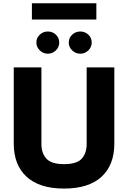

<svg xmlns="http://www.w3.org/2000/svg" viewBox="-20 -1126 768 1152"><path d="M171.4 -1106.4V-1008.8H558.1V-1106.4ZM198.2 -871.1C198.2 -852.5 205.1 -836.9 218.8 -823.7C232.4 -810.5 248.5 -803.7 267.1 -803.7C285.6 -803.7 301.8 -810.5 315.4 -823.7C328.6 -836.9 335.4 -852.5 335.4 -871.1C335.4 -889.6 328.6 -905.3 315.4 -918C301.8 -930.7 285.6 -937 267.1 -937C248.5 -937 232.4 -930.7 218.8 -918C205.1 -905.3 198.2 -889.6 198.2 -871.1ZM392.6 -871.1C392.6 -852.5 399.4 -836.9 413.1 -823.7C426.8 -810.5 442.9 -803.7 461.9 -803.7C480.5 -803.7 496.6 -810.5 510.3 -823.7C523.4 -836.9 530.3 -852.5 530.3 -871.1C530.3 -889.6 523.4 -905.3 510.3 -918C496.6 -930.7 480.5 -937 461.9 -937C442.9 -937 426.8 -930.7 413.1 -918C399.4 -905.3 392.6 -889.6 392.6 -871.1ZM500 -261.2C500 -225.6 490.2 -196.3 470.7 -174.3C451.2 -152.3 415.5 -141.1 364.3 -141.1C313 -141.1 277.8 -152.3 258.3 -174.3C238.3 -196.3 228.5 -225.6 228.5 -261.2V-721.7H62.5V-264.6C62.5 -179.2 87.9 -113.3 139.2 -65.9C190.4 -18.6 265.1 5.4 364.3 5.4C463.4 5.4 538.6 -18.6 589.8 -65.9C640.6 -113.3 666 -179.2 666 -264.6V-721.7H500Z"/></svg>

Font: Estedad ExtraBold
Style: Regular
Weight: 800
Designer: Amin Abedi
Version: Version 7.3